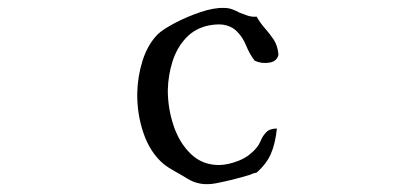

<svg xmlns="http://www.w3.org/2000/svg" viewBox="-20 -493 1040 484"><path d="M682 -355Q678 -338 658.5 -335Q639 -332 622 -340Q609 -357 600.5 -378Q592 -399 578 -413Q568 -424 551 -429Q534 -434 507 -429Q472 -422 449 -397.5Q426 -373 415 -338.5Q404 -304 403 -266Q403 -220 417.5 -176.5Q432 -133 461 -105Q490 -77 532 -77Q554 -77 582 -88Q597 -94 608.5 -103Q620 -112 627 -121Q633 -128 637.5 -139Q642 -150 651 -159.5Q660 -169 678 -169Q674 -131 663 -105.5Q652 -80 627 -58Q622 -57 617.5 -55.5Q613 -54 609 -52Q566 -39 524.5 -31Q483 -23 452 -43Q439 -51 421 -61Q403 -71 392 -80Q358 -109 341.5 -158Q325 -207 326 -259Q327 -301 339.5 -340.5Q352 -380 377 -406Q389 -418 419 -434Q449 -450 484 -462Q519 -474 545 -473Q556 -473 565.5 -469.5Q575 -466 584 -461Q594 -457 604.5 -453.5Q615 -450 627 -451Q636 -435 648 -421.5Q660 -408 670 -393Q680 -378 682 -355Z"/></svg>

Font: Yuji Mai
Style: Regular
Weight: 400
Designer: Kataoka Yuji
Foundry: Kinuta Font Factory
Version: Version 3.002